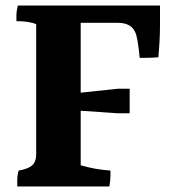

<svg xmlns="http://www.w3.org/2000/svg" viewBox="-20 -715 610 690"><path d="M555 -695Q555 -674 555 -623.5Q555 -573 549 -509Q525 -507 482 -507Q475 -581 466 -599Q451 -633 404 -633H270V-382L402 -396H446V-308H402L270 -317V-121Q321 -106 377 -102Q377 -96 377 -82Q377 -68 373 -45H42Q42 -53 42 -68.5Q42 -84 47 -102Q78 -107 94 -119.5Q110 -132 110 -161V-628Q85 -639 39 -639Q39 -645 39 -659.5Q39 -674 44 -695Z"/></svg>

Font: Halant
Style: Bold
Weight: 700
Designer: Hitesh Malaviya (Devanagari), Satya Rajpurohit (Latin)
Foundry: Indian Type Foundry
Version: Version 1.101;PS 1.0;hotconv 1.0.78;makeotf.lib2.5.61930; tt